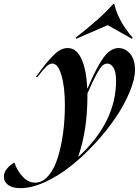

<svg xmlns="http://www.w3.org/2000/svg" viewBox="-187 -768 717 991"><path d="M-167 144Q-167 122.6 -151.6 103.3Q-136.2 84 -112.8 70.8Q-97.7 115.2 -68.8 145Q-40 174.8 -5.9 174.8Q32.2 174.8 62.5 139.6Q92.8 104.5 111.1 46.1Q129.4 -12.2 138.7 -82Q147.9 -151.9 147.9 -226.1Q147.9 -319.3 130.1 -379.6Q112.3 -439.9 83 -439.9Q68.4 -439.9 52.7 -425.3Q37.1 -410.6 5.9 -370.1H-2.9Q26.9 -410.6 44.7 -432.9Q62.5 -455.1 84.5 -478Q106.4 -501 124.8 -510.5Q143.1 -520 162.1 -520Q208.5 -520 233.9 -463.1Q259.3 -406.2 263.2 -312H265.1Q311.5 -421.9 347.4 -470.9Q383.3 -520 424.8 -520Q459.5 -520 484.6 -490.5Q509.8 -460.9 509.8 -408.2Q509.8 -359.4 482.4 -293.7Q455.1 -228 409.9 -160.9Q364.7 -93.8 303.7 -27.8Q242.7 38.1 178.5 89.1Q114.3 140.1 45.4 171.6Q-23.4 203.1 -81.1 203.1Q-122.6 203.1 -144.8 186.8Q-167 170.4 -167 144ZM203.1 -573.2Q331.5 -672.4 397.9 -748H402.8Q423.3 -658.2 498 -573.2L494.1 -567.9L369.1 -638.2L206.1 -567.9ZM216.8 40H219.2Q412.1 -138.2 412.1 -351.1Q412.1 -396 399.2 -418Q386.2 -439.9 367.2 -439.9Q354 -439.9 342.5 -430.2Q331.1 -420.4 311.8 -385.7Q292.5 -351.1 264.2 -285.2V-273.9Q264.2 -95.2 216.8 40Z"/></svg>

Font: Nyght Serif Medium Italic
Style: Regular
Weight: 500
Italic angle: -16°
Designer: Maksym Kobuzan
Version: Version 0.410;Glyphs 3.1.2 (3151)